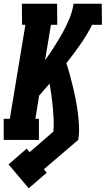

<svg xmlns="http://www.w3.org/2000/svg" viewBox="-30 -755 570 1036"><path d="M125 261 16 132 114 47 130 66 258 -45Q261 -78 259.5 -111Q258 -144 255 -176Q252 -208 247.5 -240Q243 -272 238 -304Q223 -288 209.5 -271.5Q196 -255 181 -239L161 -114H180V0H-10V-114H23L107 -621H89L88 -735H278L279 -621H245L213 -430Q239 -466 262.5 -502.5Q286 -539 307 -577Q328 -615 344.5 -654.5Q361 -694 367 -735H519L520 -621H467Q439 -566 403 -514.5Q367 -463 328 -414Q339 -381 348 -347.5Q357 -314 365 -280.5Q373 -247 379.5 -212.5Q386 -178 390.5 -143Q395 -108 396.5 -72Q398 -36 392 0L207 158L222 177Z"/></svg>

Font: Iosevka Curly Slab Heavy
Style: Italic
Weight: 900
Italic angle: -9°
Monospace: yes
Designer: Belleve Invis
Foundry: Belleve Invis
Version: Version 22.1.2; ttfautohint (v1.8.4)